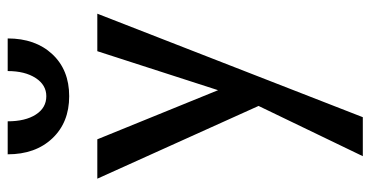

<svg xmlns="http://www.w3.org/2000/svg" viewBox="-258 -441 987 512"><g transform="rotate(-90 236.0 -184.5)"><path d="M81 -658H169Q169 -611 187 -583Q205 -555 236 -555Q266 -555 284.5 -583.5Q303 -612 303 -658H390Q390 -584 348 -539Q306 -494 236 -494Q166 -494 123.5 -539Q81 -584 81 -658ZM356 -419H456L180 289H76L210 11L16 -419H121L252 -97Z"/></g></svg>

Font: EauTestText Semibold
Style: Regular
Weight: 600
Designer: Christian Thalmann (Catharsis Fonts)
Version: Version 0.001;PS 000.001;hotconv 1.0.88;makeotf.lib2.5.64775